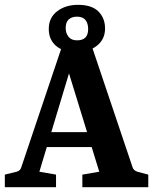

<svg xmlns="http://www.w3.org/2000/svg" viewBox="-26 -775 634 795"><path d="M150 -228H378L399 -166H133ZM523 -82Q527 -69 543 -64L588 -52V0H315V-52L385 -64L244 -522H275L137 -64L206 -52V0H-6V-52L43 -64Q58 -68 62 -82L228 -575H357ZM292 -559Q236 -559 205.5 -585.5Q175 -612 176 -658Q177 -703 211.5 -729Q246 -755 297 -755Q354 -755 381.5 -727.5Q409 -700 409 -657Q409 -612 375 -585.5Q341 -559 292 -559ZM293 -608Q316 -608 327.5 -619.5Q339 -631 339 -655Q339 -678 328 -692Q317 -706 293 -706Q271 -706 258.5 -694.5Q246 -683 246 -659Q246 -638 257.5 -623Q269 -608 293 -608Z"/></svg>

Font: Rasa
Style: Regular
Weight: 400
Designer: Anna Giedrys (Yrsa+Rasa design), David Brezina (Yrsa art-direction, Rasa art-direction, design)
Foundry: Rosetta Type Foundry
Version: Version 2.004